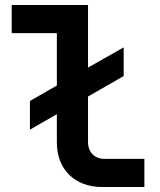

<svg xmlns="http://www.w3.org/2000/svg" viewBox="-20 -750 640 770"><path d="M100 -230 208 -292V-178C208 -71 280 0 389 0H559V-113H398C359 -113 333 -140 333 -181V-363L476 -445V-560L333 -479V-730H27V-617H208V-407L100 -345Z"/></svg>

Font: JetBrains Mono
Style: Bold
Weight: 558
Monospace: yes
Designer: Philipp Nurullin, Konstantin Bulenkov
Foundry: JetBrains
Version: Version 2.305